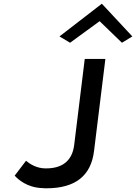

<svg xmlns="http://www.w3.org/2000/svg" viewBox="-20 -1010 732 1033"><path d="M300 -814 357 -780 516 -896 636 -780 692 -814 528 -990ZM210 2C216 3 222 3 230 3C385 3 470 -64 486 -198L547 -693H436L379 -229C368 -142 312 -104 228 -104C177 -103 139 -129 120 -145L59 -65C77 -45 125 -1 207 2Z"/></svg>

Font: Bluebird
Style: LiExtObl
Weight: 300
Designer: Jasper
Foundry: Cannot Into Space Fonts
Version: Version 0.98